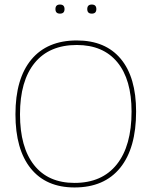

<svg xmlns="http://www.w3.org/2000/svg" viewBox="-20 -820 667 845"><path d="M224 -780Q224 -800 244 -800Q264 -800 264 -780Q264 -760 244 -760Q224 -760 224 -780ZM364 -780Q364 -800 384 -800Q404 -800 404 -780Q404 -760 384 -760Q364 -760 364 -780ZM318 -642Q444 -642 511.5 -561Q579 -480 579 -329Q579 -168 509 -81.5Q439 5 308 5Q183 5 115.5 -78.5Q48 -162 48 -317Q48 -474 118 -558Q188 -642 318 -642ZM318 -622Q197 -622 132.5 -543Q68 -464 68 -317Q68 -172 130 -93.5Q192 -15 308 -15Q429 -15 494 -96.5Q559 -178 559 -329Q559 -470 496.5 -546Q434 -622 318 -622Z"/></svg>

Font: Alegreya Sans SC Thin
Style: Regular
Weight: 100
Designer: Juan Pablo del Peral
Foundry: Huerta Tipografica
Version: Version 2.007